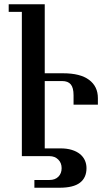

<svg xmlns="http://www.w3.org/2000/svg" viewBox="-20 -736 493 905"><path d="M83 0V-680.2H21V-715.8H190.9V-390.6H277.8Q358.4 -390.6 399.9 -359.6Q441.4 -328.6 441.4 -273.4V-242.7H326.7V-287.1Q326.7 -322.3 313.7 -338.1Q300.8 -354 272.5 -354H190.9V-36.6H265.6Q295.4 -36.6 318.4 -29.5Q341.3 -22.5 356.7 -10Q372.1 2.4 379.9 19.5Q387.7 36.6 387.7 56.6Q387.7 101.6 356.9 125.2Q326.2 148.9 260.3 148.9H142.1V112.3H213.4Q239.7 112.3 255.1 96.9Q270.5 81.5 270.5 56.6Q270.5 31.7 254.4 15.9Q238.3 0 213.4 0Z"/></svg>

Font: Arian Grqi
Style: Italic
Weight: 400
Italic angle: -15°
Designer: Ruben Hakobyan (Tarumian)
Foundry: Ruben Hakobyan (Tarumian)
Version: Version 1.002